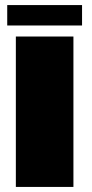

<svg xmlns="http://www.w3.org/2000/svg" viewBox="-20 -737 364 757"><path d="M8.5 -636.5H303.5V-717H8.5ZM42.5 0H269.5V-593H42.5Z"/></svg>

Font: Anybody Thin Black
Style: Regular
Weight: 900
Version: Version 1.113;gftools[0.9.25]